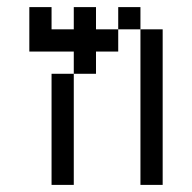

<svg xmlns="http://www.w3.org/2000/svg" viewBox="-20 -520 540 540"><path d="M125 -437.5H187.5V-500H250V-437.5H312.5V-375H250V-312.5H187.5V-375H62.5V-500H125ZM125 -312.5H187.5V0H125ZM312.5 -500H375V-437.5H312.5ZM375 -437.5H437.5V0H375Z"/></svg>

Font: 寒蝉点阵体 16px
Style: Regular
Weight: 400
Designer: Designed by Warren2060
Foundry: ChillType
Version: Version 1.000